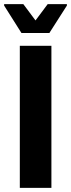

<svg xmlns="http://www.w3.org/2000/svg" viewBox="-33 -910 344 930"><path d="M63 0V-688H216V0ZM71 -750 -13 -883V-890H80L139 -811L198 -890H291V-883L206 -750Z"/></svg>

Font: Saira SemiCondensed
Style: Bold
Weight: 700
Width: 4
Designer: Hector Gatti with collaboration of the Omnibus-Type team
Foundry: Omnibus-Type
Version: Version 1.101